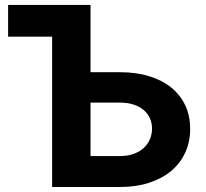

<svg xmlns="http://www.w3.org/2000/svg" viewBox="-20 -747 824 767"><path d="M12.4 -600.5V-727.3H341.6V-458.5H459.9Q524.5 -458.5 576.3 -442.5Q628.2 -426.5 664.4 -397Q700.6 -367.5 720.2 -325.8Q739.7 -284.1 739.7 -232.2Q739.7 -180.8 720.2 -138Q700.6 -95.2 664.4 -64.6Q628.2 -34.1 576.3 -17Q524.5 0 459.9 0H188.2V-600.5ZM341.6 -123.6H459.9Q490.8 -123.6 514.6 -132.5Q538.4 -141.3 554.5 -156.2Q570.7 -171.2 579 -191.2Q587.4 -211.3 587.4 -233.7Q587.4 -255.3 579 -274.1Q570.7 -293 554.5 -307Q538.4 -321 514.6 -329Q490.8 -337 459.9 -337H341.6Z"/></svg>

Font: Cannonade
Style: Bold
Weight: 700
Designer: Rasmus Andersson
Foundry: rsms
Version: Version 3.012;git-f93a4a705